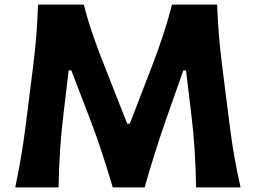

<svg xmlns="http://www.w3.org/2000/svg" viewBox="-20 -809 1103 829"><path d="M45.9 0Q58.6 -61 69.6 -123.8Q80.6 -186.5 89.8 -258.8L123 -522.5Q131.8 -594.2 137 -658Q142.1 -721.7 144 -789.1H341.8Q360.4 -717.3 382.6 -653.6Q404.8 -589.8 430.2 -526.4L529.3 -274.9H540.5L637.2 -525.9Q661.6 -589.8 682.9 -653.3Q704.1 -716.8 722.7 -789.1H917.5Q919.9 -722.7 925 -658.9Q930.2 -595.2 939.5 -522.5L973.1 -257.3Q982.4 -185.1 993.4 -124.3Q1004.4 -63.5 1018.6 0H826.7Q823.7 -171.9 806.6 -310.1L783.2 -504.9H771.5L697.8 -295.4Q670.9 -218.8 647.2 -142.8Q623.5 -66.9 604.5 0H466.8Q447.8 -64.9 422.6 -142.6Q397.5 -220.2 368.7 -294.9L288.1 -504.9H276.4L253.4 -311Q245.1 -242.7 239.7 -164.6Q234.4 -86.4 232.9 0Z"/></svg>

Font: Pinar-FD Bold
Style: Regular
Weight: 700
Designer: Amin Abedi
Version: Version 3.000